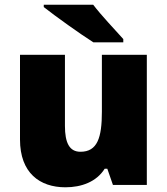

<svg xmlns="http://www.w3.org/2000/svg" viewBox="-20 -786 710 816"><path d="M376 -766H166V-756C214 -718 323 -640 377 -606H504V-620C471 -657 410 -721 376 -766ZM604 -553H413V-311C413 -201 394 -141 322 -141C275 -141 256 -179 256 -251V-553H65V-193C65 -51 149 10 258 10C326 10 390 -13 425 -69H436L460 0H604Z"/></svg>

Font: Noto Sans Malayalam Black
Style: Regular
Weight: 900
Designer: Jelle Bosma - Monotype Design Team
Foundry: Monotype Imaging Inc.
Version: Version 2.104